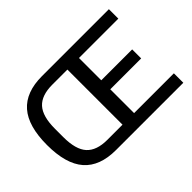

<svg xmlns="http://www.w3.org/2000/svg" viewBox="-123 -978 1266 1266"><g transform="rotate(-45 510.5 -345.0)"><path d="M53 -345Q53 -521 127 -605.5Q201 -690 351 -690H975V-602H608V-394H896V-310H608V-88H979V0H351Q201 0 127 -84.5Q53 -169 53 -345ZM359 -88H500V-602H359Q259 -602 212.5 -551Q166 -500 166 -384V-306Q166 -190 212.5 -139Q259 -88 359 -88Z"/></g></svg>

Font: Mozilla Text BETA Medium
Style: Regular
Weight: 500
Designer: Studio DRAMA
Foundry: Studio DRAMA
Version: Version 0.100